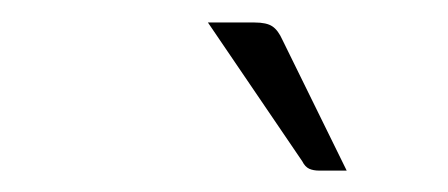

<svg xmlns="http://www.w3.org/2000/svg" viewBox="-20 -736 408 175"><path d="M212 -715.5Q223 -715.5 228.2 -712Q233.5 -708.5 237.5 -699.5L296 -580.5H271Q265.5 -580.5 261.8 -582.2Q258 -584 255.5 -589L169.5 -715.5Z"/></svg>

Font: Lato Light
Style: Italic
Weight: 300
Italic angle: -7°
Designer: Lukasz Dziedzic
Foundry: tyPoland Lukasz Dziedzic
Version: Version 2.007; 2014-02-27